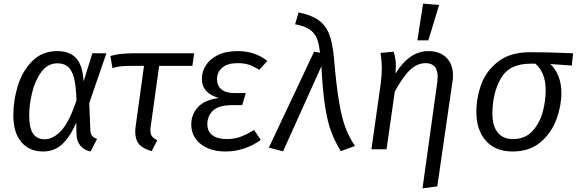

<svg xmlns="http://www.w3.org/2000/svg" viewBox="-20 -818 3160 1052"><path d="M438 -372 486 -526H563L469 -253L475 -107Q476 -86 483.5 -75Q491 -64 512 -57L476 12Q443 6 421.5 -18.5Q400 -43 399 -83L398 -146Q365 -70 322 -29Q279 12 215 12Q141 12 97 -39.5Q53 -91 53 -187Q53 -267 77.5 -347.5Q102 -428 156.5 -483Q211 -538 294 -538Q362 -538 397.5 -499Q433 -460 438 -372ZM140 -186Q140 -117 161 -86Q182 -55 225 -55Q271 -55 315 -101.5Q359 -148 399 -268Q397 -348 385 -392Q373 -436 351 -453.5Q329 -471 295 -471Q241 -471 206 -423Q171 -375 155.5 -308.5Q140 -242 140 -186Z M807 -134Q804 -118 804 -105Q804 -83 813 -71Q822 -59 842 -50L811 10Q763 -3 742 -28Q721 -53 721 -96Q721 -112 724 -131L769 -457H696Q661 -457 640 -454.5Q619 -452 596 -445L585 -511Q633 -526 708 -526H1044L1034 -457H852Z M1028 -136Q1028 -191 1064.5 -231Q1101 -271 1179 -281Q1086 -308 1086 -386Q1086 -424 1107 -458.5Q1128 -493 1172 -515.5Q1216 -538 1283 -538Q1377 -538 1445 -484L1400 -435Q1373 -453 1346.5 -462.5Q1320 -472 1283 -472Q1226 -472 1197.5 -447Q1169 -422 1169 -385Q1169 -348 1193.5 -328Q1218 -308 1265 -308H1327L1307 -242H1254Q1179 -242 1147.5 -212.5Q1116 -183 1116 -137Q1116 -99 1143.5 -77.5Q1171 -56 1223 -56Q1263 -56 1296.5 -68Q1330 -80 1372 -106L1409 -51Q1319 12 1216 12Q1131 12 1079.5 -29Q1028 -70 1028 -136Z M1810 -497Q1823 -345 1838.5 -256Q1854 -167 1873.5 -116.5Q1893 -66 1925 -18L1847 10Q1815 -43 1795 -95.5Q1775 -148 1761.5 -233.5Q1748 -319 1741 -455L1531 11L1453 -9L1701 -535L1733 -529Q1728 -579 1715.5 -609Q1703 -639 1675 -657.5Q1647 -676 1597 -685L1616 -750Q1686 -736 1725.5 -707.5Q1765 -679 1784 -630Q1803 -581 1810 -497Z M2376 -368Q2378 -390 2378 -397Q2378 -472 2312 -472Q2267 -472 2228 -436Q2189 -400 2143 -316L2098 0H2015L2066 -359Q2072 -409 2072 -444Q2072 -484 2065 -528L2137 -535Q2143 -514 2146 -497.5Q2149 -481 2149 -454Q2149 -445 2147 -415Q2223 -538 2327 -538Q2390 -538 2426 -502Q2462 -466 2462 -404Q2462 -388 2459 -370L2376 203L2295 214ZM2386 -791 2327 -597H2267L2298 -798Z M2590 -205Q2590 -282 2617 -356Q2644 -430 2710 -481Q2776 -532 2885 -532Q2988 -532 3120 -526L3113 -459L2995 -467Q3023 -442 3039.5 -401Q3056 -360 3056 -308Q3056 -240 3029.5 -166Q3003 -92 2943 -40Q2883 12 2789 12Q2694 12 2642 -47Q2590 -106 2590 -205ZM2970 -323Q2970 -375 2954.5 -411.5Q2939 -448 2913 -469H2886Q2770 -469 2724 -388Q2678 -307 2678 -195Q2678 -128 2707 -92Q2736 -56 2791 -56Q2857 -56 2897 -99.5Q2937 -143 2953.5 -204Q2970 -265 2970 -323Z"/></svg>

Font: Fira Sans Book
Style: Italic
Weight: 350
Italic angle: -8°
Designer: bBox Type GmbH & Carrois Corporate GbR & Edenspiekermann AG
Foundry: bBox Type GmbH & Carrois Corporate GbR & Edenspiekermann AG
Version: Version 4.301